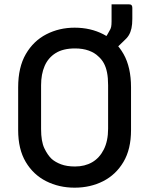

<svg xmlns="http://www.w3.org/2000/svg" viewBox="-20 -848 690 888"><path d="M325 -720Q399 -720 458 -689.5Q517 -659 551.5 -598Q586 -537 586 -444V-246Q586 -158 551 -99Q516 -40 457 -10Q398 20 325 20Q253 20 193.5 -10Q134 -40 99 -99Q64 -158 64 -246V-444Q64 -537 99.5 -598Q135 -659 194.5 -689.5Q254 -720 325 -720ZM170 -251Q170 -194 185 -162.5Q200 -131 219 -113Q236 -98 262.5 -88Q289 -78 327 -78Q372 -78 406 -97.5Q440 -117 460 -156.5Q480 -196 480 -253V-454Q480 -488 475 -513Q470 -538 460 -556Q450 -574 435 -587Q418 -604 390.5 -614Q363 -624 327 -624Q272 -624 237.5 -602.5Q203 -581 186.5 -543Q170 -505 170 -454ZM496 -828Q517 -828 537.5 -828Q558 -828 576 -828Q585 -828 588.5 -824Q592 -820 592 -812Q592 -806 592 -790.5Q592 -775 592 -761Q592 -735 588 -717Q584 -699 576 -685.5Q568 -672 551 -657Q530 -636 511 -618.5Q492 -601 470 -582Q470 -589 470 -601Q470 -613 470 -627.5Q470 -642 470 -655.5Q470 -669 470 -678Q473 -683 477 -689Q481 -695 486 -705Q492 -714 494 -723.5Q496 -733 496 -749Q496 -762 496 -784.5Q496 -807 496 -828Z"/></svg>

Font: Recursive Medium
Style: Regular
Weight: 500
Version: Version 1.085